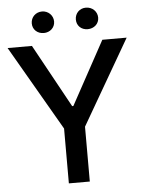

<svg xmlns="http://www.w3.org/2000/svg" viewBox="-58 -913 718 959"><g transform="rotate(-5 300.5 -433.5)"><path d="M189 -759C220 -759 245 -781 245 -812C245 -843 220 -867 189 -867C157 -867 133 -843 133 -812C133 -781 157 -759 189 -759ZM409 -759C441 -759 466 -781 466 -812C466 -843 441 -867 409 -867C377 -867 354 -843 354 -812C354 -781 377 -759 409 -759ZM248 0H353V-275L599 -700H477L304 -383H298L124 -700H2L248 -275Z"/></g></svg>

Font: Fixel Display Medium
Style: Regular
Weight: 500
Designer: AlfaBravo + MacPaw
Foundry: Kyrylo Tkachov, Marchela Mozhyna, Serhii Makarenko, Maria Weinstein, Zakhar Kryvoshyya
Version: Version 1.211